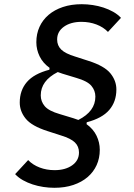

<svg xmlns="http://www.w3.org/2000/svg" viewBox="-20 -730 640 914"><path d="M455 -17Q455 23 440 56Q425 89 397 113Q369 137 329 150.5Q289 164 239 164Q213 164 186.5 160Q160 156 135.5 148Q111 140 89.5 128Q68 116 52 99L114 32Q136 55 169 67.5Q202 80 240 80Q291 80 323.5 57Q356 34 356 -4Q356 -33 336.5 -52Q317 -71 271 -85L206 -106Q131 -130 102.5 -165Q74 -200 74 -242Q74 -300 108 -339.5Q142 -379 215 -398L216 -407Q184 -430 168.5 -462Q153 -494 153 -529Q153 -569 168 -602Q183 -635 211 -659Q239 -683 279 -696.5Q319 -710 369 -710Q395 -710 421.5 -706Q448 -702 472.5 -694Q497 -686 518.5 -674Q540 -662 556 -645L494 -578Q472 -601 439 -613.5Q406 -626 368 -626Q317 -626 284.5 -603Q252 -580 252 -542Q252 -513 271.5 -494Q291 -475 337 -461L402 -440Q477 -416 505.5 -381Q534 -346 534 -304Q534 -246 500 -206.5Q466 -167 393 -148L392 -139Q424 -116 439.5 -84Q455 -52 455 -17ZM434 -270Q434 -299 415 -321.5Q396 -344 344 -359L278 -379Q268 -382 255 -387Q174 -346 174 -276Q174 -247 193 -224.5Q212 -202 264 -187L330 -167Q340 -164 353 -159Q434 -200 434 -270Z"/></svg>

Font: IBM Plex Mono Medm
Style: Italic
Weight: 500
Italic angle: -9°
Monospace: yes
Designer: Mike Abbink, Paul van der Laan, Pieter van Rosmalen
Foundry: Bold Monday
Version: Version 2.3